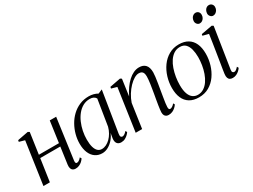

<svg xmlns="http://www.w3.org/2000/svg" viewBox="-52 -1264 2417 1833"><g transform="rotate(-30 1156.5 -348.0)"><path d="M413.5 -65Q411 -46.5 415.2 -39.2Q419.5 -32 427 -32Q437 -32 449.5 -39Q462 -46 476.5 -63.5L486.5 -47Q477 -32.5 462.8 -19.2Q448.5 -6 429.8 2.2Q411 10.5 389 10.5Q373 10.5 361 3.2Q349 -4 343.5 -19.8Q338 -35.5 341 -60L367 -246.5H146L110 0H39L106.5 -466L46 -483L49 -500L167 -522.5L184 -512.5L150.5 -280.5H372L404.5 -512.5H475Z M910.5 -73.5Q907 -50 912.8 -41Q918.5 -32 930.5 -32Q939.5 -32 952.8 -40Q966 -48 979 -64L989 -47.5Q984 -38.5 970.5 -24.8Q957 -11 937.2 -0.2Q917.5 10.5 892.5 10.5Q863.5 10.5 848.8 -8.2Q834 -27 838.5 -63.5L848 -119Q833.5 -83.5 807.8 -54Q782 -24.5 750 -7Q718 10.5 684.5 10.5Q640.5 10.5 608 -12Q575.5 -34.5 557.8 -76.2Q540 -118 540 -177Q540 -226 553.2 -275.8Q566.5 -325.5 591.8 -370.5Q617 -415.5 653.8 -450.5Q690.5 -485.5 737.5 -505.8Q784.5 -526 840.5 -526Q867.5 -526 892 -519.5Q916.5 -513 936.5 -501L982.5 -520.5ZM902 -467Q894 -482 877.5 -490.8Q861 -499.5 836.5 -499.5Q795 -499.5 760.8 -480.8Q726.5 -462 700 -429.5Q673.5 -397 655.5 -355.2Q637.5 -313.5 628.2 -267.8Q619 -222 619 -176.5Q619 -125.5 629 -92Q639 -58.5 657.2 -42.5Q675.5 -26.5 700 -26.5Q724.5 -26.5 748.5 -38Q772.5 -49.5 793.8 -70.5Q815 -91.5 831.2 -119.8Q847.5 -148 856.5 -182Z M1175 -331.5Q1195.5 -374 1220.5 -409.5Q1245.5 -445 1273.8 -471Q1302 -497 1332.5 -511.2Q1363 -525.5 1394.5 -525.5Q1440.5 -525.5 1465 -498.5Q1489.5 -471.5 1489.5 -416Q1489.5 -399 1485.8 -369Q1482 -339 1476.2 -302.8Q1470.5 -266.5 1464 -230Q1458.5 -196.5 1453 -163.5Q1447.5 -130.5 1443.8 -104Q1440 -77.5 1440 -62Q1440 -47 1443.5 -39.8Q1447 -32.5 1456.5 -32.5Q1466.5 -32.5 1478.8 -39.8Q1491 -47 1506 -64L1515 -48Q1506 -33.5 1491.2 -20Q1476.5 -6.5 1457.5 2Q1438.5 10.5 1415.5 10.5Q1401.5 10.5 1390 4.8Q1378.5 -1 1372 -13.2Q1365.5 -25.5 1365.5 -46Q1366 -57.5 1368.2 -77.2Q1370.5 -97 1374.5 -122.2Q1378.5 -147.5 1383.5 -175.8Q1388.5 -204 1393.5 -232.5Q1397.5 -258.5 1402 -284.2Q1406.5 -310 1409.8 -333.8Q1413 -357.5 1415 -377.8Q1417 -398 1417 -412.5Q1417 -435.5 1411.5 -449.8Q1406 -464 1394.2 -470.8Q1382.5 -477.5 1363 -477.5Q1340.5 -477.5 1312.2 -461Q1284 -444.5 1255.8 -415Q1227.5 -385.5 1203.8 -347.5Q1180 -309.5 1165.5 -266.5L1127 0H1056L1123.5 -466.5L1063 -483.5L1066 -500.5L1184.5 -523L1200.5 -513Z M1832.5 -525.5Q1892 -525.5 1932.2 -501.2Q1972.5 -477 1993 -431.2Q2013.5 -385.5 2013.5 -320Q2013.5 -259.5 1996 -200.8Q1978.5 -142 1945 -94.2Q1911.5 -46.5 1862.5 -18.2Q1813.5 10 1750.5 10Q1690.5 10 1649.8 -14.8Q1609 -39.5 1589 -85.5Q1569 -131.5 1569 -196Q1569 -257 1587 -315.8Q1605 -374.5 1639.2 -422Q1673.5 -469.5 1722.5 -497.5Q1771.5 -525.5 1832.5 -525.5ZM1829.5 -499Q1792.5 -499 1763.2 -480Q1734 -461 1712.2 -428.8Q1690.5 -396.5 1676.5 -355.8Q1662.5 -315 1655.2 -270.5Q1648 -226 1648 -183Q1648 -124 1661.5 -87.2Q1675 -50.5 1699 -33.5Q1723 -16.5 1754 -16.5Q1790 -16.5 1819.2 -35.5Q1848.5 -54.5 1870 -86.2Q1891.5 -118 1905.8 -158.2Q1920 -198.5 1927 -242.2Q1934 -286 1934 -328Q1934 -375 1924.2 -413.5Q1914.5 -452 1892 -475.5Q1869.5 -499 1829.5 -499Z M2122.5 10.5Q2105 10.5 2092.2 3.5Q2079.5 -3.5 2073.8 -19.8Q2068 -36 2071.5 -63Q2073 -75.5 2078.2 -108Q2083.5 -140.5 2090.8 -185.5Q2098 -230.5 2106 -281Q2114 -331.5 2121.5 -380Q2129 -428.5 2134.5 -467.5L2070.5 -484L2073.5 -500L2195 -522.5L2211.5 -512.5L2142 -67Q2139 -47 2146.2 -39.8Q2153.5 -32.5 2161.5 -32.5Q2171.5 -32.5 2181.5 -38.5Q2191.5 -44.5 2208 -63L2217.5 -46Q2209 -32.5 2195 -19.8Q2181 -7 2162.8 1.8Q2144.5 10.5 2122.5 10.5ZM2109 -598Q2093 -598 2080.5 -611.8Q2068 -625.5 2068.5 -645.5Q2069.5 -664 2077 -677.8Q2084.5 -691.5 2096.5 -699.2Q2108.5 -707 2121.5 -707Q2142 -707 2153.8 -693.8Q2165.5 -680.5 2165 -661Q2165 -643.5 2157.2 -629Q2149.5 -614.5 2137 -606.2Q2124.5 -598 2109 -598ZM2256.5 -598Q2240 -598 2227.5 -612.2Q2215 -626.5 2215.5 -645.5Q2216.5 -663 2223.8 -677Q2231 -691 2242.8 -699Q2254.5 -707 2268.5 -707Q2289.5 -707 2301.5 -693.2Q2313.5 -679.5 2313 -661.5Q2313 -643.5 2305 -629.2Q2297 -615 2284.5 -606.5Q2272 -598 2256.5 -598Z"/></g></svg>

Font: Merriweather 120pt Light
Style: Italic
Weight: 300
Italic angle: -7.8°
Version: Version 2.101